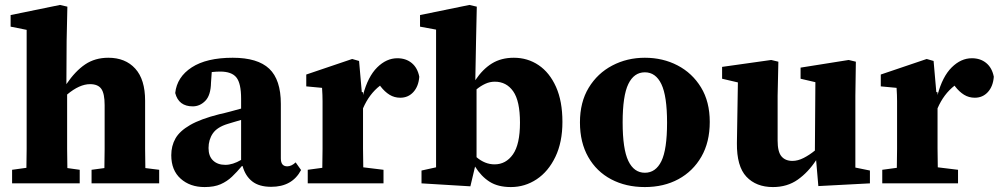

<svg xmlns="http://www.w3.org/2000/svg" viewBox="-20 -743 4052 778"><path d="M29 0V-55L87 -63Q88 -100 88 -140Q88 -180 88 -213V-622L23 -635V-682L223 -723L253 -716L250 -578L249 -402Q285 -455 325 -482Q365 -509 419 -509Q488 -509 528 -465Q568 -421 568 -335V-214Q568 -180 568 -139.5Q568 -99 569 -62L625 -55V0H351V-55L403 -62Q404 -99 404 -139.5Q404 -180 404 -214V-317Q404 -364 390.5 -383Q377 -402 345 -402Q302 -402 252 -360V-213Q252 -180 252 -139.5Q252 -99 253 -62L303 -55V0Z M1079 14Q1030 14 1002 -8Q974 -30 963 -70H960Q940 -46 920 -27Q900 -8 874 3.5Q848 15 809 15Q750 15 712 -19Q674 -53 674 -114Q674 -152 691 -182Q708 -212 750.5 -236.5Q793 -261 868 -280Q891 -285 913 -291Q935 -297 957 -303V-343Q957 -405 938 -429Q919 -453 872 -453Q864 -453 855.5 -452.5Q847 -452 838 -451L835 -408Q834 -357 812 -334.5Q790 -312 761 -312Q704 -312 690 -366Q697 -431 757 -470Q817 -509 923 -509Q1024 -509 1071 -464.5Q1118 -420 1118 -322V-101Q1118 -69 1144 -69Q1161 -69 1178 -85L1200 -54Q1164 14 1079 14ZM825 -143Q825 -110 843.5 -92.5Q862 -75 893 -75Q923 -75 957 -95V-257Q943 -253 929.5 -249Q916 -245 903 -241Q860 -228 842.5 -202.5Q825 -177 825 -143Z M1227 0V-55L1286 -63Q1287 -100 1287 -140Q1287 -180 1287 -213V-271Q1287 -309 1287 -333Q1287 -357 1285 -387L1221 -393V-441L1407 -504L1435 -496L1446 -370L1451 -369V-358Q1471 -433 1508.5 -470Q1546 -507 1590 -507Q1625 -507 1648.5 -487.5Q1672 -468 1679 -432Q1676 -393 1655 -370Q1634 -347 1602 -347Q1578 -347 1558.5 -359Q1539 -371 1522 -393L1520 -396Q1476 -362 1451 -304V-213Q1451 -181 1451 -141Q1451 -101 1452 -65L1534 -55V0Z M1688 0V-52L1747 -65V-623L1682 -635V-682L1882 -723L1912 -716L1909 -578L1906 -418Q1936 -463 1973.5 -486Q2011 -509 2062 -509Q2118 -509 2162.5 -479Q2207 -449 2233 -391Q2259 -333 2259 -249Q2259 -167 2230.5 -107.5Q2202 -48 2154.5 -16.5Q2107 15 2050 15Q1998 15 1964 -6.5Q1930 -28 1905 -68L1886 12ZM1985 -412Q1965 -412 1946.5 -403.5Q1928 -395 1911 -381V-106Q1945 -77 1984 -77Q2030 -77 2058.5 -117.5Q2087 -158 2087 -246Q2087 -334 2059.5 -373Q2032 -412 1985 -412Z M2593 15Q2516 15 2456.5 -16.5Q2397 -48 2363.5 -107Q2330 -166 2330 -247Q2330 -329 2365.5 -387.5Q2401 -446 2461 -477.5Q2521 -509 2593 -509Q2666 -509 2725.5 -478Q2785 -447 2820.5 -389Q2856 -331 2856 -249Q2856 -167 2822 -108Q2788 -49 2729 -17Q2670 15 2593 15ZM2593 -43Q2637 -43 2660 -90Q2683 -137 2683 -246Q2683 -354 2660 -402Q2637 -450 2593 -450Q2549 -450 2526 -402.5Q2503 -355 2503 -247Q2503 -139 2526 -91Q2549 -43 2593 -43Z M3296 11 3287 -94Q3255 -45 3212.5 -15Q3170 15 3112 15Q3044 15 3004.5 -27Q2965 -69 2966 -163L2970 -409L2906 -424V-472L3105 -500L3134 -493L3131 -355V-173Q3131 -128 3146.5 -109.5Q3162 -91 3191 -91Q3213 -91 3236.5 -103Q3260 -115 3282 -133L3284 -410L3224 -424V-469L3419 -500L3448 -493L3446 -355V-64L3505 -52V0Z M3555 0V-55L3614 -63Q3615 -100 3615 -140Q3615 -180 3615 -213V-271Q3615 -309 3615 -333Q3615 -357 3613 -387L3549 -393V-441L3735 -504L3763 -496L3774 -370L3779 -369V-358Q3799 -433 3836.5 -470Q3874 -507 3918 -507Q3953 -507 3976.5 -487.5Q4000 -468 4007 -432Q4004 -393 3983 -370Q3962 -347 3930 -347Q3906 -347 3886.5 -359Q3867 -371 3850 -393L3848 -396Q3804 -362 3779 -304V-213Q3779 -181 3779 -141Q3779 -101 3780 -65L3862 -55V0Z"/></svg>

Font: Source Serif 4 SmText
Style: Bold
Weight: 700
Designer: Frank Grießhammer
Foundry: Adobe
Version: Version 4.005;hotconv 1.1.0;makeotfexe 2.6.0